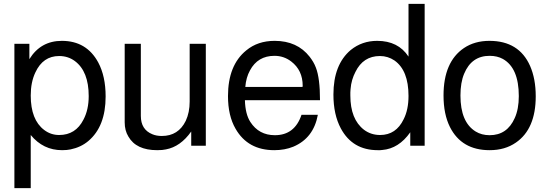

<svg xmlns="http://www.w3.org/2000/svg" viewBox="-20 -749 2820 987"><path d="M54 218V-524H131V-445Q189 -539 298 -539Q425 -539 485 -428Q523 -357 523 -253Q523 -99 434 -24Q396 8 343 19Q324 23 299 23Q202 23 138 -55V218ZM284 -461Q201 -461 162 -377Q138 -327 138 -258Q138 -133 207 -81Q241 -55 284 -55Q369 -55 409 -134Q436 -185 436 -255Q436 -382 365 -435Q330 -461 284 -461Z M1038 0H963V-73Q908 5 833 19Q816 23 788 23Q680 23 640 -47Q621 -78 621 -120V-524H704V-153Q704 -83 763 -59Q784 -50 812 -50Q897 -50 935 -128Q955 -171 955 -227V-524H1038Z M1239 -234Q1241 -162 1267 -122Q1311 -54 1393 -54Q1495 -54 1530 -159H1614Q1592 -39 1488 5Q1444 23 1390 23Q1254 23 1191 -87Q1152 -154 1152 -255Q1152 -414 1246 -490Q1305 -539 1392 -539Q1508 -539 1572 -457Q1582 -444 1590 -430.5Q1598 -417 1604 -401Q1625 -347 1625 -234ZM1535 -302 1536 -308Q1536 -388 1477 -433Q1439 -462 1391 -462Q1305 -462 1265 -387Q1245 -351 1241 -302Z M2163 -729V0H2089V-69Q2030 15 1945 22Q1940 23 1934 23Q1928 23 1922 23Q1792 23 1732 -89Q1694 -160 1694 -263Q1694 -417 1783 -492Q1841 -539 1919 -539Q2027 -539 2080 -458V-729ZM1933 -461Q1847 -461 1807 -379Q1797 -360 1790.5 -338Q1784 -316 1782 -290Q1781 -282 1781 -274Q1781 -266 1781 -258Q1781 -136 1851 -82Q1887 -55 1934 -55Q2016 -55 2055 -136Q2080 -185 2080 -256Q2080 -387 2008 -438Q1974 -461 1933 -461Z M2496 -539Q2648 -539 2705 -410Q2734 -344 2734 -254Q2734 -86 2632 -16Q2576 23 2497 23Q2353 23 2293 -96Q2260 -162 2260 -258Q2260 -431 2365 -502Q2420 -539 2496 -539ZM2497 -462Q2404 -462 2366 -370Q2347 -325 2347 -258Q2347 -121 2425 -73Q2456 -54 2497 -54Q2587 -54 2626 -142Q2647 -188 2647 -255Q2647 -400 2565 -446Q2536 -462 2497 -462Z"/></svg>

Font: Ekushey Lalsalu
Style: Regular
Weight: 400
Designer: Al Mamun Sumon
Foundry: Al Mamun Sumon
Version: Version 1.0